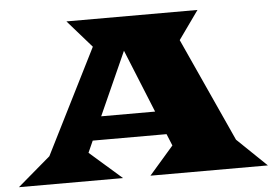

<svg xmlns="http://www.w3.org/2000/svg" viewBox="-79 -768 1187 835"><g transform="rotate(-5 514.5 -350.0)"><path d="M-29.3 0 114.3 -122.6 344.2 -580.6 239.3 -700.2H811.5L723.1 -576.2L929.2 -123.5L1057.6 0H544.9L651.4 -122.6L630.4 -173.8H308.1L285.2 -122.6L425.3 0ZM354 -275.9H589.4L477.5 -551.3Z"/></g></svg>

Font: Goblin
Style: Regular
Weight: 400
Designer: Riccardo De Franceschi
Foundry: Sorkin Type Co.
Version: Version 1.001